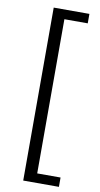

<svg xmlns="http://www.w3.org/2000/svg" viewBox="-104 -837 546 1051"><g transform="rotate(10 169.0 -311.5)"><path d="M105.7 169.7V-791.7H304.1V-739.2H174.3V117.8H304.1V169.7Z"/></g></svg>

Font: Noto Sans SC Thin
Style: Regular
Weight: 100
Designer: Ryoko NISHIZUKA 西塚涼子 (kana, bopomofo & ideographs); Paul D. Hunt (Latin, Greek & Cyrillic); Sandoll Communications 산돌커뮤니
Foundry: Adobe
Version: Version 2.004-H2;hotconv 1.0.118;makeotfexe 2.5.65603